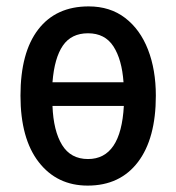

<svg xmlns="http://www.w3.org/2000/svg" viewBox="-20 -570 551 600"><path d="M467 -271Q467 -137 411 -63.5Q355 10 254 10Q158 10 101 -63.5Q44 -137 44 -271Q44 -406 99.5 -478Q155 -550 257 -550Q324 -550 371 -514Q418 -478 442.5 -415Q467 -352 467 -271ZM255 -466Q203 -466 176.5 -427.5Q150 -389 144 -313H366Q361 -384 334.5 -425Q308 -466 255 -466ZM255 -73Q358 -73 367 -239H144Q147 -161 174 -117Q201 -73 255 -73Z"/></svg>

Font: Noto Sans Condensed Medium
Style: Regular
Weight: 500
Width: 3
Designer: Monotype Design Team
Foundry: Monotype Imaging Inc.
Version: Version 2.013; ttfautohint (v1.8.4.7-5d5b)